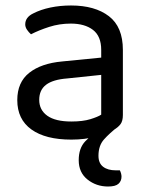

<svg xmlns="http://www.w3.org/2000/svg" viewBox="-20 -495 539 700"><path d="M339 -16 411 -34Q379 -9 359 13.5Q339 36 339 73Q339 100 356 113Q373 126 402 126H417Q420 132 421.5 138Q423 144 423 149Q423 165 412 175Q401 185 374 185Q331 185 299 159.5Q267 134 267 89Q267 45 291 20Q315 -5 339 -16ZM240 -52Q282 -52 309.5 -60.5Q337 -69 349 -77V-222L225 -209Q173 -205 148 -186Q123 -167 123 -131Q123 -94 152.5 -73Q182 -52 240 -52ZM239 -475Q326 -475 377 -436Q428 -397 428 -313V-76Q428 -54 419.5 -42.5Q411 -31 394 -21Q370 -8 330 3Q290 14 240 14Q146 14 94.5 -23Q43 -60 43 -130Q43 -195 86.5 -229.5Q130 -264 207 -271L349 -285V-313Q349 -363 319 -386Q289 -409 238 -409Q197 -409 159.5 -397Q122 -385 93 -370Q85 -377 78.5 -386.5Q72 -396 72 -406Q72 -432 101 -446Q128 -460 163.5 -467.5Q199 -475 239 -475Z"/></svg>

Font: Baloo Bhaina 2
Style: Regular
Weight: 400
Designer: Yesha Goshar, Manish Minz, Shuchita Grover and Ek Type
Foundry: Ek Type
Version: Version 1.700